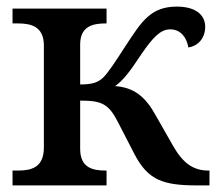

<svg xmlns="http://www.w3.org/2000/svg" viewBox="-20 -562 662 582"><path d="M18 0H303V-45H301C261 -45 223 -53 223 -111V-257C288 -257 309 -248 338 -191L388 -94C429 -16 474 0 578 0H615V-45H612C567 -45 535 -66 504 -121L451 -214C420 -270 385 -297 329 -301C354 -319 373 -344 408 -397C443 -448 466 -473 496 -473C528 -473 546 -448 551 -418C578 -422 602 -444 602 -481C602 -516 574 -542 516 -542C438 -542 410 -498 364 -428C331 -377 309 -343 293 -327C277 -312 260 -306 223 -306V-427C223 -483 262 -491 301 -491H303V-536H18V-491H34C74 -491 113 -482 113 -424V-115C113 -54 75 -45 34 -45H18Z"/></svg>

Font: Noto Serif Thai Medium
Style: Regular
Weight: 500
Designer: Monotype Design Team
Foundry: Monotype Imaging Inc.
Version: Version 1.901;PS 001.901;hotconv 1.0.88;makeotf.lib2.5.64775